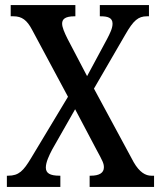

<svg xmlns="http://www.w3.org/2000/svg" viewBox="-20 -734 633 754"><path d="M7 0H217V-44H214C176 -44 160 -54 160 -76C160 -97 173 -124 185 -147L275 -305L359 -146C383 -102 388 -92 388 -77C388 -55 370 -44 336 -44H332V0H585V-44H574C552 -44 528 -57 505 -97L349 -386L472 -598C504 -654 523 -670 557 -670H565V-714H372V-670H375C402 -670 422 -665 422 -641C422 -623 412 -603 400 -580L322 -435L245 -582C233 -606 224 -627 224 -641C224 -657 233 -670 273 -670H276V-714H22V-670H33C66 -670 86 -655 106 -617L247 -354L102 -113C72 -63 54 -44 12 -44H7Z"/></svg>

Font: Noto Serif Ethiopic Condensed Medium
Style: Regular
Weight: 500
Width: 3
Designer: Monotype Design Team
Foundry: Monotype Imaging Inc.
Version: Version 2.102